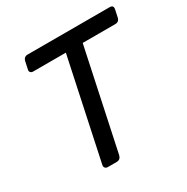

<svg xmlns="http://www.w3.org/2000/svg" viewBox="-160 -838 952 977"><g transform="rotate(-30 316.0 -350.0)"><path d="M198 0Q188 0 182.5 -6.5Q177 -13 179 -23L304 -611H112Q102 -611 96.5 -617.5Q91 -624 94 -634L103 -676Q108 -700 131 -700H613Q636 -700 631 -676L622 -634Q617 -611 594 -611H403L278 -23Q272 0 250 0Z"/></g></svg>

Font: Lubike
Style: Italic
Weight: 400
Italic angle: -12°
Foundry: Honoka55
Version: Version 1.000;July 22, 2022;FontCreator 14.0.0.2862 64-bit